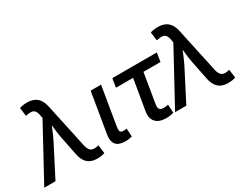

<svg xmlns="http://www.w3.org/2000/svg" viewBox="-102 -1224 2191 1722"><g transform="rotate(-30 993.5 -363.5)"><path d="M-22.9 0 276.4 -549.8 271.5 -575.7Q266.1 -609.9 253.7 -626.5Q241.2 -643.1 220.5 -646Q199.7 -648.9 168.9 -642.1L157.2 -640.1L146 -727.5Q157.2 -732.4 178.5 -735.8Q199.7 -739.3 224.1 -739.3Q265.1 -739.3 295.7 -725.6Q326.2 -711.9 346.4 -682.9Q366.7 -653.8 376.5 -606.9L474.1 -153.3Q481.4 -118.7 495.1 -101.6Q508.8 -84.5 528.8 -81.1Q548.8 -77.6 575.7 -83.5L587.4 -86.4L599.1 0Q588.9 4.4 567.9 8.3Q546.9 12.2 522 12.2Q481.4 12.2 451.2 -1.7Q420.9 -15.6 401.6 -44.9Q382.3 -74.2 373 -120.6L335 -310.1Q324.7 -362.8 319.8 -413.3Q314.9 -463.9 309.1 -515.1H342.3Q319.8 -464.4 299.6 -413.1Q279.3 -361.8 252.9 -310.1L93.3 0Z M817.4 3.9Q748.5 3.9 720.7 -30Q692.9 -64 703.1 -127.9L772.5 -545.9H880.4L814.5 -149.4Q808.6 -115.7 815.2 -101.3Q821.8 -86.9 848.1 -86.9Q861.3 -86.9 868.7 -87.9Q876 -88.9 881.8 -90.8L887.2 -5.9Q876 -2.4 857.7 0.7Q839.4 3.9 817.4 3.9Z M1239.3 7.3Q1165.5 7.3 1130.4 -30.5Q1095.2 -68.4 1106.4 -138.7L1159.7 -455.1H982.4L997.1 -545.9H1458L1443.4 -455.1H1267.1L1216.3 -147.5Q1210.9 -115.2 1221.7 -99.6Q1232.4 -84 1264.6 -84Q1272.9 -84 1286.9 -85.9Q1300.8 -87.9 1311 -89.8L1315.4 -3.9Q1298.3 1.5 1278.6 4.4Q1258.8 7.3 1239.3 7.3Z M1332 0 1631.3 -549.8 1626.5 -575.7Q1621.1 -609.9 1608.6 -626.5Q1596.2 -643.1 1575.4 -646Q1554.7 -648.9 1523.9 -642.1L1512.2 -640.1L1501 -727.5Q1512.2 -732.4 1533.4 -735.8Q1554.7 -739.3 1579.1 -739.3Q1620.1 -739.3 1650.6 -725.6Q1681.2 -711.9 1701.4 -682.9Q1721.7 -653.8 1731.4 -606.9L1829.1 -153.3Q1836.4 -118.7 1850.1 -101.6Q1863.8 -84.5 1883.8 -81.1Q1903.8 -77.6 1930.7 -83.5L1942.4 -86.4L1954.1 0Q1943.8 4.4 1922.9 8.3Q1901.9 12.2 1877 12.2Q1836.4 12.2 1806.2 -1.7Q1775.9 -15.6 1756.6 -44.9Q1737.3 -74.2 1728 -120.6L1689.9 -310.1Q1679.7 -362.8 1674.8 -413.3Q1669.9 -463.9 1664.1 -515.1H1697.3Q1674.8 -464.4 1654.5 -413.1Q1634.3 -361.8 1607.9 -310.1L1448.2 0Z"/></g></svg>

Font: Inter Medium
Style: Italic
Weight: 500
Italic angle: -9.3988°
Designer: Rasmus Andersson
Foundry: rsms
Version: Version 4.001;git-66647c0bb